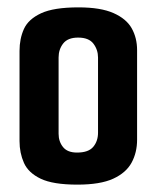

<svg xmlns="http://www.w3.org/2000/svg" viewBox="-20 -496 425 521"><path d="M190 5Q124 5 90.5 -11Q57 -27 45 -54Q33 -81 33 -113V-358Q33 -391 45 -417.5Q57 -444 91.5 -460Q126 -476 193 -476Q253 -476 288 -460.5Q323 -445 337.5 -419Q352 -393 352 -360V-117Q352 -82 337 -54.5Q322 -27 287 -11Q252 5 190 5ZM189 -82Q220 -82 233 -97.5Q246 -113 246 -136V-340Q246 -361 233.5 -377.5Q221 -394 192 -394Q164 -394 151.5 -378Q139 -362 139 -340V-133Q139 -112 151 -97Q163 -82 189 -82Z"/></svg>

Font: Smooch Sans
Style: Bold
Weight: 700
Designer: Robert E. Leuschke
Foundry: Robert E. Leuschke
Version: Version 1.010